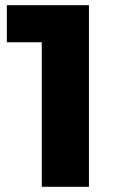

<svg xmlns="http://www.w3.org/2000/svg" viewBox="-20 -720 439 740"><path d="M141 -634.4 219.3 -557.1H6.3V-700H322.8V0H141Z"/></svg>

Font: iiserrat Thin
Style: Regular
Weight: 100
Designer: Akira Ohta
Foundry: Akira Ohta
Version: Version 1.200;Glyphs 3.3.1 (3343)